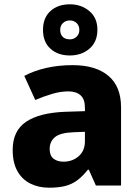

<svg xmlns="http://www.w3.org/2000/svg" viewBox="-20 -863 653 893"><path d="M318 -560Q425 -560 484 -510.5Q543 -461 543 -364V0H426L393 -74H389Q366 -45 341.5 -26Q317 -7 285.5 1.5Q254 10 208 10Q160 10 121.5 -9Q83 -28 61 -67Q39 -106 39 -166Q39 -254 100.5 -296Q162 -338 281 -343L375 -346V-362Q375 -402 354.5 -420Q334 -438 298 -438Q262 -438 223 -426.5Q184 -415 144 -398L93 -510Q138 -534 195 -547Q252 -560 318 -560ZM324 -248Q261 -246 236 -225.5Q211 -205 211 -170Q211 -139 229 -125Q247 -111 275 -111Q317 -111 346 -136.5Q375 -162 375 -206V-250ZM305 -605Q249 -605 214.5 -636.5Q180 -668 180 -724Q180 -780 214.5 -811.5Q249 -843 305 -843Q358 -843 395.5 -811.5Q433 -780 433 -725Q433 -668 396 -636.5Q359 -605 305 -605ZM305 -680Q323 -680 336 -692Q349 -704 349 -724Q349 -744 336 -756Q323 -768 305 -768Q286 -768 273 -756Q260 -744 260 -724Q260 -704 271.5 -692Q283 -680 305 -680Z"/></svg>

Font: Noto Sans Hebrew ExtraBold
Style: Regular
Weight: 800
Designer: Monotype Design Team
Foundry: Monotype Imaging Inc.
Version: Version 2.003